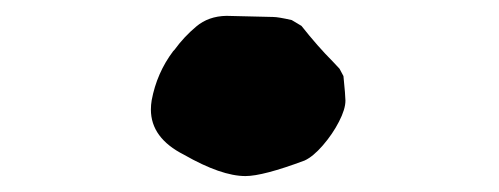

<svg xmlns="http://www.w3.org/2000/svg" viewBox="-20 -722 626 241"><path d="M288.1 -501Q257.8 -501 210.9 -527.8Q169.4 -548.8 169.4 -584.5Q169.4 -590.3 170.4 -596.2Q176.8 -630.4 197.3 -657.7L199.2 -659.7Q210.9 -675.8 226.3 -688.7Q241.7 -701.7 264.2 -702.1L322.8 -700.7Q329.1 -700.7 346.2 -696.8L358.4 -689.5Q378.9 -663.6 397.5 -645L406.2 -635.7L411.1 -626.5Q413.6 -601.6 413.6 -595.7Q413.6 -585 405.5 -569.3Q397.5 -553.7 385.3 -539.6Q373 -525.4 362.3 -520.5Q310.1 -501 288.1 -501Z"/></svg>

Font: X Typewriter
Style: Regular
Weight: 400
Monospace: yes
Designer: GGBot
Version: 0.50